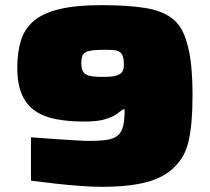

<svg xmlns="http://www.w3.org/2000/svg" viewBox="-20 -716 815 744"><path d="M372 8Q338 8 291 4.5Q244 1 194.5 -4.5Q145 -10 100 -16V-184Q152 -180 196.5 -177Q241 -174 275 -172Q309 -170 326 -170Q369 -170 396 -174.5Q423 -179 437.5 -192Q452 -205 457.5 -229Q463 -253 463 -292H456Q450 -288 435.5 -276.5Q421 -265 391 -255Q361 -245 307 -245Q247 -245 198.5 -254Q150 -263 116.5 -286Q83 -309 65 -349.5Q47 -390 47 -453Q47 -513 61 -558.5Q75 -604 110.5 -634.5Q146 -665 209.5 -680.5Q273 -696 372 -696Q474 -696 540.5 -685.5Q607 -675 646 -645.5Q685 -616 702 -558Q716 -513 721 -461Q726 -409 726 -344Q726 -288 722 -242.5Q718 -197 709 -162Q700 -127 684 -103Q658 -63 617 -38.5Q576 -14 516 -3Q456 8 372 8ZM383 -418Q410 -418 426 -422Q442 -426 449 -432.5Q456 -439 458 -447.5Q460 -456 460 -466Q460 -487 455.5 -499Q451 -511 442 -516Q433 -521 418.5 -522Q404 -523 383 -523Q356 -523 339 -521Q322 -519 312.5 -514Q303 -509 299 -499Q295 -489 295 -472Q295 -455 299 -444.5Q303 -434 312.5 -428Q322 -422 339 -420Q356 -418 383 -418Z"/></svg>

Font: Saira Expanded Black
Style: Regular
Weight: 900
Width: 7
Designer: Hector Gatti with collaboration of the Omnibus-Type team
Foundry: Omnibus-Type
Version: Version 1.101